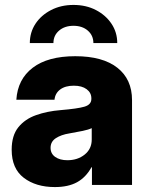

<svg xmlns="http://www.w3.org/2000/svg" viewBox="-20 -757 607 786"><path d="M204.6 8.8Q127 8.8 77.4 -29.1Q27.8 -66.9 27.8 -144Q27.8 -202.1 54.9 -235.8Q82 -269.5 127.4 -285.6Q172.9 -301.8 228 -306.2Q297.4 -312 325.7 -320.3Q354 -328.6 354 -352.1V-354.5Q354 -377.4 334.7 -391.8Q315.4 -406.2 282.2 -406.2Q247.1 -406.2 226.3 -390.6Q205.6 -375 203.1 -348.6H46.9Q52.2 -432.6 114 -479.7Q175.8 -526.9 288.1 -526.9Q400.4 -526.9 460.4 -479.7Q520.5 -432.6 520.5 -347.2V0H356.4V-72.3H354.5Q331.5 -30.8 295.4 -11Q259.3 8.8 204.6 8.8ZM255.9 -101.1Q297.9 -101.1 326.7 -124.3Q355.5 -147.5 355.5 -185.5V-232.4Q342.3 -226.1 318.8 -221.2Q295.4 -216.3 264.2 -210.9Q230.5 -205.6 208.7 -191.4Q187 -177.2 187 -151.9Q187 -127.9 206.1 -114.5Q225.1 -101.1 255.9 -101.1ZM280.8 -736.8Q332.5 -736.8 372.8 -715.8Q413.1 -694.8 436.5 -659.7Q460 -624.5 460 -580.6H362.3Q362.3 -611.8 339.6 -631.6Q316.9 -651.4 280.8 -651.4Q244.6 -651.4 221.7 -631.6Q198.7 -611.8 198.7 -580.6H102.1Q102.1 -624.5 125.2 -659.7Q148.4 -694.8 189 -715.8Q229.5 -736.8 280.8 -736.8Z"/></svg>

Font: Inter Display ExtraBold
Style: Regular
Weight: 800
Designer: Rasmus Andersson
Foundry: rsms
Version: Version 4.000;git-a52131595